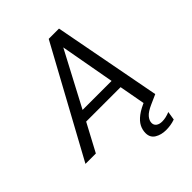

<svg xmlns="http://www.w3.org/2000/svg" viewBox="-262 -836 1175 1175"><g transform="rotate(-45 325.0 -248.5)"><path d="M-14 0 368 -700H457L590 0H503L470 -180H172L76 0ZM207 -246H458L394 -600ZM482 203Q440 203 409.5 184.5Q379 166 379 127Q379 99 392 73.5Q405 48 436 24.5Q467 1 520 -20L577 -43L590 0L527 28Q484 47 466.5 67.5Q449 88 449 109Q449 128 463.5 138.5Q478 149 502 149Q533 149 569 134L560 190Q540 197 520.5 200Q501 203 482 203Z"/></g></svg>

Font: Rethink Sans
Style: Italic
Weight: 400
Italic angle: -10°
Designer: The Rethink Sans project authors (Hans Thiessen). DM Sans designed by Colophon Foundry.
Foundry: Rethink Communications LLC
Version: Version 1.001